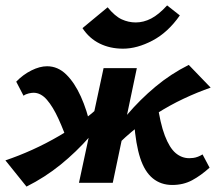

<svg xmlns="http://www.w3.org/2000/svg" viewBox="-33 -676 807 710"><path d="M65 14 -13 -83Q35 -99 86 -122Q137 -145 187.5 -174.5Q238 -204 284 -239Q330 -274 365 -313L393 -291Q349 -228 299 -171Q249 -114 191 -67Q133 -20 65 14ZM224 -133Q204 -191 183.5 -236Q163 -281 140.5 -307Q118 -333 91 -333Q84 -333 73 -330.5Q62 -328 54 -322L27 -374Q52 -400 83 -415.5Q114 -431 141 -431Q181 -431 212 -400.5Q243 -370 266 -319Q289 -268 302 -207ZM259 0 350 -424H473L384 0ZM374 -111 347 -133Q389 -195 437 -251.5Q485 -308 542 -355.5Q599 -403 665 -436L746 -352Q697 -335 646 -311Q595 -287 545.5 -255.5Q496 -224 452.5 -187.5Q409 -151 374 -111ZM604 8Q562 8 532 -16.5Q502 -41 485.5 -91.5Q469 -142 463 -223L548 -300Q559 -220 576.5 -174.5Q594 -129 616.5 -110Q639 -91 667 -91Q673 -91 681.5 -92Q690 -93 699 -96.5Q708 -100 716 -105L742 -56Q710 -27 677.5 -9.5Q645 8 604 8ZM422 -496Q374 -496 335.5 -515Q297 -534 272 -572L365 -649Q392 -616 417 -604.5Q442 -593 469 -593Q498 -593 526 -607.5Q554 -622 585 -656L632 -619Q588 -556 531 -526Q474 -496 422 -496Z"/></svg>

Font: Ysabeau ExtraBold
Style: Italic
Weight: 800
Italic angle: -12°
Designer: Christian Thalmann (Catharsis Fonts)
Version: Version 2.002